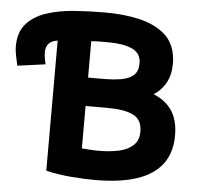

<svg xmlns="http://www.w3.org/2000/svg" viewBox="-52 -771 872 848"><g transform="rotate(5 383.5 -346.5)"><path d="M381 -717Q311 -717 243.5 -712Q176 -707 121 -689Q66 -671 33 -634Q0 -597 0 -532Q0 -517 5 -491.5Q10 -466 14 -449L138 -466Q132 -491 131 -503Q130 -515 130 -519Q130 -568 182 -575V2Q239 15 296.5 19.5Q354 24 401 24Q735 24 735 -203Q735 -268 708 -310.5Q681 -353 625 -376Q653 -394 671.5 -421.5Q690 -449 695 -482Q701 -519 695 -554Q685 -615 641.5 -650.5Q598 -686 531 -701.5Q464 -717 381 -717ZM432 -298Q503 -298 542 -278.5Q581 -259 581 -206Q581 -167 557 -145Q533 -123 493.5 -114.5Q454 -106 405 -106Q383 -106 363.5 -107.5Q344 -109 330 -110V-298ZM406 -587Q473 -587 512 -569Q551 -551 551 -507Q551 -471 531.5 -453.5Q512 -436 477 -430Q442 -424 395 -424H330V-585Q349 -587 365 -587Q381 -587 406 -587Z"/></g></svg>

Font: Repo Bold
Style: Bold
Weight: 700
Designer: Stefan Peev
Foundry: Context Ltd
Version: Version 1.502